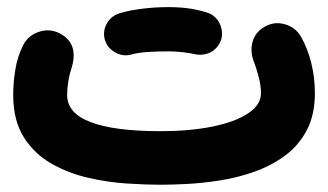

<svg xmlns="http://www.w3.org/2000/svg" viewBox="-20 -445 910 532"><path d="M16.6 -182.1Q16.6 -216.3 22.5 -252.2Q28.3 -288.1 43.9 -319.3Q57.6 -346.7 87.4 -356.7Q117.2 -366.7 144.5 -353Q200.7 -324.7 177.2 -252.9Q172.4 -239.3 169.2 -219.2Q166 -199.2 166 -182.1Q166 -130.9 232.2 -106.2Q298.3 -81.5 424.8 -81.5Q505.4 -81.5 568.1 -94.2Q630.9 -106.9 667 -130.6Q703.1 -154.3 703.1 -187Q703.1 -209 696 -234.6Q689 -260.3 685.1 -269.5Q672.4 -299.8 679.4 -327.6Q686.5 -355.5 712.9 -370.6Q739.3 -386.2 769 -377.9Q798.8 -369.6 814 -343.3Q832.5 -311 842.5 -270.3Q852.5 -229.5 852.5 -187Q852.5 -126.5 829.8 -83.7Q807.1 -41 769 -13.2Q731 14.6 684.3 31Q637.7 47.4 589.6 54.9Q541.5 62.5 498.3 64.7Q455.1 66.9 424.8 66.9Q384.8 66.9 331.5 63.5Q278.3 60.1 223.4 47.4Q168.5 34.7 121.6 7.8Q74.7 -19 45.7 -65.2Q16.6 -111.3 16.6 -182.1ZM270.5 -335Q264.2 -357.9 275.6 -379.2Q287.1 -400.4 311 -408.2Q338.4 -416.5 374.5 -420.9Q410.6 -425.3 446.3 -425.3Q483.4 -425.3 512.9 -420.2Q542.5 -415 563 -406.7Q586.9 -393.1 593.3 -366.9Q599.6 -340.8 585 -319.3Q572.8 -302.2 555.4 -296.6Q538.1 -291 519.5 -294.9Q505.4 -298.3 485.1 -300.5Q464.8 -302.7 446.3 -302.7Q413.6 -302.7 387 -300.8Q360.4 -298.8 343.8 -293.9Q320.8 -287.6 299.1 -299.8Q277.3 -312 270.5 -335Z"/></svg>

Font: Mikhak ExtraBold
Style: Regular
Weight: 800
Designer: Amin Abedi
Version: Version 3.3